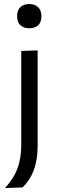

<svg xmlns="http://www.w3.org/2000/svg" viewBox="-20 -753 295 968"><path d="M5.1 195.1Q34 163.3 52.2 130.7Q70.4 98.1 78.8 59.3Q87.2 20.5 87.2 -30.5V-218.8V-268.8Q87.2 -313.3 87.2 -351.1Q87.2 -389 87.2 -424.2Q87.2 -459.5 87.2 -496.2L169.8 -498.9Q169.8 -462.1 169.8 -426.4Q169.8 -390.7 169.8 -352.4Q169.8 -314.1 169.8 -268.8Q169.8 -211.1 169.8 -167.5Q169.8 -123.9 169.8 -88.4Q169.8 -52.8 169.8 -18.9Q169.8 18.5 164.5 50Q159.3 81.4 149.3 107.5Q139.2 133.5 125.1 154.5Q110.9 175.5 93.4 192ZM127 -610.6Q100 -610.6 83.1 -625.5Q66.2 -640.4 66.2 -671.7Q66.2 -701.9 83.1 -717.3Q100 -732.7 128 -732.7Q155.8 -732.7 172.3 -716.7Q188.8 -700.8 188.8 -671.7Q188.8 -640.4 172.3 -625.5Q155.7 -610.6 127 -610.6Z"/></svg>

Font: Commissioner Thin
Style: Regular
Weight: 100
Designer: Kostas Bartsokas
Foundry: Kostas Bartsokas
Version: Version 1.001;gftools[0.9.23]